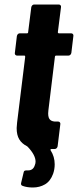

<svg xmlns="http://www.w3.org/2000/svg" viewBox="-20 -662 346 853"><path d="M284 -415H229Q227 -415 225.5 -413.5Q224 -412 224 -410L195 -172Q194 -167 194 -158Q194 -137 203.5 -129Q213 -121 231 -122H238Q243 -122 246 -118.5Q249 -115 248 -110L236 -12Q235 -7 231.5 -3.5Q228 0 223 0H209Q206 0 204.5 2Q203 4 205 6Q223 34 223 68Q223 90 216 110Q204 143 180 157Q156 171 126 171Q100 171 81 164Q71 161 74 150L85 104Q86 98 89.5 96.5Q93 95 98 95Q103 95 105 95Q128 95 135 71Q138 64 138 56Q138 27 103 -10L99 -13Q77 -24 65.5 -43Q54 -62 54 -93Q54 -100 56 -118L92 -410Q92 -415 88 -415H56Q51 -415 48 -418.5Q45 -422 46 -427L55 -502Q56 -507 59.5 -510.5Q63 -514 68 -514H100Q105 -514 105 -519L119 -630Q120 -635 123.5 -638.5Q127 -642 132 -642H241Q246 -642 249 -638.5Q252 -635 251 -630L237 -519Q237 -514 242 -514H296Q301 -514 304 -510.5Q307 -507 306 -502L297 -427Q296 -422 292.5 -418.5Q289 -415 284 -415Z"/></svg>

Font: Barlow Condensed
Style: Bold Italic
Weight: 700
Width: 3
Italic angle: -7°
Designer: Jeremy Tribby
Foundry: Tribby Type
Version: Version 1.408